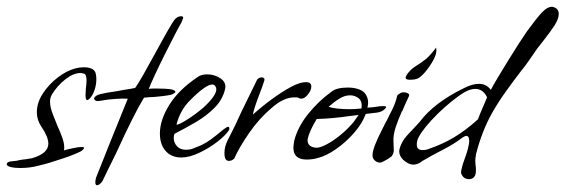

<svg xmlns="http://www.w3.org/2000/svg" viewBox="-67 -455 1673 568"><path d="M-8 42Q-24 42 -36 39Q-47 36 -47 31Q-47 23 -31 22Q-16 21 -11 19Q-2 17 10 16Q21 14 28 13Q76 -1 76 -30Q76 -50 55 -81Q42 -100 42 -123Q42 -151 59.5 -178Q77 -205 103.5 -225.5Q130 -246 157 -253Q169 -256 182 -256Q203 -256 212 -246Q218 -240 218 -220Q218 -205 213 -189.5Q208 -174 199 -164Q194 -159 191 -159Q186 -159 186 -173L187 -193Q188 -201 188.5 -207Q189 -213 189 -217Q189 -234 182 -237Q174 -239 171 -239Q150 -239 126 -220Q102 -201 87 -176Q81 -167 81 -154Q81 -138 89.5 -116.5Q98 -95 102 -85Q112 -63 117.5 -47Q123 -31 123 -19Q123 -13 122 -10Q127 -12 146 -16Q163 -20 175 -20Q182 -20 182 -17Q182 -16 176 -10Q173 -7 157.5 -0.5Q142 6 121.5 13Q101 20 81 26Q61 32 47 35Q23 42 -8 42Z M220 93Q215 93 215 84Q215 82 215.5 78.5Q216 75 217 71L260 -37L311 -163Q299 -164 276 -162.5Q253 -161 237 -158Q231 -157 227.5 -156.5Q224 -156 222 -156Q214 -156 211 -163Q212 -169 222 -174Q227 -176 234 -177.5Q241 -179 251 -181Q262 -183 270.5 -184Q279 -185 283 -186Q288 -187 293 -188Q298 -189 305 -190Q311 -191 318 -192Q325 -193 333 -195Q341 -206 357 -234Q373 -262 398 -308Q418 -345 430.5 -366.5Q443 -388 448 -395Q457 -407 469 -407Q475 -407 475 -402Q475 -401 470 -389Q464 -379 450 -352Q436 -325 420 -293Q404 -261 391 -233Q378 -205 373 -192Q378 -193 384.5 -193Q391 -193 401 -193Q412 -193 421.5 -192.5Q431 -192 438 -191Q452 -188 452 -183Q452 -181 443 -176Q438 -174 424 -172Q410 -170 387 -168Q381 -168 374 -167.5Q367 -167 359 -166Q329 -117 277 -3Q258 35 248 56Q238 77 236 81Q227 93 220 93Z M469 11Q448 11 432 0Q406 -20 406 -60Q406 -100 434 -145Q462 -190 519 -228Q529 -235 546 -235Q568 -235 585.5 -223Q603 -211 599 -192Q592 -161 568.5 -137Q545 -113 513.5 -94.5Q482 -76 449 -59Q448 -56 447.5 -53Q447 -50 447 -47Q447 -33 456.5 -22.5Q466 -12 483 -12Q496 -12 505 -16Q521 -22 531.5 -27Q542 -32 556 -42Q570 -52 594 -72Q605 -80 607 -80Q613 -80 611 -71Q601 -55 576.5 -36Q552 -17 522.5 -3Q493 11 469 11ZM455 -86Q463 -86 488 -102Q513 -118 535 -137Q573 -172 573 -191Q573 -196 570 -200Q567 -205 561 -205Q542 -205 497 -160Q466 -130 455 -86Z M610 21Q597 21 597 -2Q597 -21 606 -39Q629 -83 648 -126Q661 -152 672.5 -176Q684 -200 694 -220Q700 -226 706 -226Q719 -226 714 -214Q712 -207 708.5 -197.5Q705 -188 700 -175Q684 -133 681 -116Q709 -141 738.5 -162.5Q768 -184 794 -198Q820 -212 838 -212Q854 -212 854 -199Q854 -188 844 -175.5Q834 -163 824 -163Q819 -163 816 -166Q813 -167 804 -167Q772 -167 737 -136Q700 -105 670 -61.5Q640 -18 626 14Q619 21 610 21Z M840 17Q801 17 801 -18Q801 -20 801.5 -25Q802 -30 803 -37Q813 -78 843.5 -116.5Q874 -155 914 -184Q929 -196 962 -196Q981 -196 995.5 -190.5Q1010 -185 1016 -174Q1022 -164 1022 -151Q1022 -149 1021.5 -145Q1021 -141 1020 -136Q1022 -137 1026.5 -137Q1031 -137 1038 -138Q1045 -139 1051.5 -140Q1058 -141 1065 -141H1069Q1080 -141 1071.5 -132.5Q1063 -124 1049 -122L1015 -118Q1005 -90 980.5 -62Q956 -34 926.5 -13.5Q897 7 871 13Q856 17 840 17ZM968 -132Q974 -132 982.5 -132.5Q991 -133 1002 -134Q1003 -136 1003 -143Q1003 -161 988 -168Q980 -173 968 -173Q953 -173 937.5 -163.5Q922 -154 905 -139Q926 -132 968 -132ZM870 -18Q880 -18 898.5 -27.5Q917 -37 937 -53Q957 -69 973 -87Q978 -92 983 -99.5Q988 -107 994 -115L970 -112Q914 -104 870 -103Q848 -67 843 -43Q842 -30 850 -24Q858 -18 870 -18Z M1146 -219Q1133 -219 1133 -225Q1133 -230 1140.5 -239.5Q1148 -249 1158 -256Q1180 -270 1192.5 -280Q1205 -290 1223 -314Q1224 -312 1224 -306Q1224 -293 1213.5 -274.5Q1203 -256 1190 -241Q1177 -226 1167 -222Q1158 -219 1146 -219ZM1057 26Q1049 26 1042 20Q1035 14 1035 4Q1035 -17 1064 -73L1075 -95Q1077 -97 1080.5 -105Q1084 -113 1091 -126Q1098 -140 1102 -151Q1106 -162 1108 -172Q1108 -173 1112 -176Q1116 -179 1120 -181L1126 -182Q1134 -182 1139.5 -179Q1145 -176 1143 -171Q1136 -156 1131 -145Q1126 -134 1123 -126H1122Q1111 -101 1103.5 -78.5Q1096 -56 1097 -36L1098 -9Q1097 1 1091 8Q1087 11 1080 15.5Q1073 20 1062 25Q1061 26 1057 26Z M1320 75Q1305 75 1298 60Q1297 59 1297 54Q1297 49 1302 31Q1304 26 1305.5 21Q1307 16 1309 11Q1311 6 1313 -0.5Q1315 -7 1317 -14Q1321 -29 1321 -39Q1321 -53 1312 -53Q1309 -53 1301 -48Q1288 -38 1273.5 -29Q1259 -20 1243 -12L1211 5L1190 17Q1187 18 1176 26Q1166 32 1155 32Q1142 32 1126 18Q1114 6 1114 -7Q1114 -18 1125 -38Q1133 -51 1152 -70Q1160 -78 1165.5 -84.5Q1171 -91 1175 -95Q1217 -151 1305 -194Q1330 -207 1350 -207Q1372 -207 1385 -189Q1391 -201 1404.5 -223.5Q1418 -246 1434.5 -273Q1451 -300 1466.5 -324Q1482 -348 1491 -361Q1518 -398 1535 -417Q1552 -435 1566 -435Q1571 -435 1579 -430Q1586 -424 1586 -414Q1586 -399 1573 -379Q1560 -359 1537 -330Q1535 -327 1531 -322.5Q1527 -318 1522 -311Q1511 -295 1499 -277.5Q1487 -260 1473 -243Q1453 -217 1431 -186.5Q1409 -156 1390 -123Q1373 -93 1361 -61.5Q1349 -30 1341 2Q1340 9 1339.5 13.5Q1339 18 1339 20L1340 35Q1341 38 1341 49Q1341 75 1320 75ZM1183 -11Q1194 -11 1203 -15Q1241 -28 1275 -48Q1309 -68 1347 -102Q1352 -116 1359 -132Q1366 -148 1374 -167Q1362 -192 1339 -192Q1324 -192 1307 -182Q1290 -172 1269 -155Q1249 -139 1228.5 -119Q1208 -99 1193 -80.5Q1178 -62 1172 -50Q1166 -40 1166 -27Q1166 -11 1183 -11Z"/></svg>

Font: Allison
Style: Regular
Weight: 400
Designer: Robert E. Leuschke
Foundry: Robert E. Leuschke
Version: Version 1.010; ttfautohint (v1.8.3)